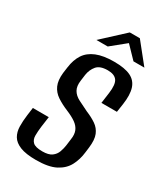

<svg xmlns="http://www.w3.org/2000/svg" viewBox="-166 -714 685 794"><g transform="rotate(30 176.0 -316.5)"><path d="M140 9Q92 9 64.5 -2Q37 -13 25.5 -32.5Q14 -52 13.5 -78Q13 -104 17 -134L22 -171H98L91 -121Q88 -97 88 -77.5Q88 -58 100 -46.5Q112 -35 145 -35Q175 -35 190 -46Q205 -57 211 -74Q217 -91 219 -106L223 -137Q227 -162 220 -179Q213 -196 195.5 -208.5Q178 -221 149 -233Q120 -245 97.5 -260Q75 -275 64.5 -298.5Q54 -322 58 -359L62 -388Q67 -426 84 -452Q101 -478 134 -491.5Q167 -505 218 -505Q269 -505 297 -491.5Q325 -478 334.5 -448.5Q344 -419 337 -371L331 -331H257L264 -382Q270 -426 257.5 -443.5Q245 -461 213 -461Q176 -461 160.5 -442.5Q145 -424 141 -398L137 -368Q133 -340 143 -322.5Q153 -305 174.5 -294Q196 -283 223 -270Q250 -259 270.5 -245Q291 -231 300.5 -208Q310 -185 305 -145L302 -121Q298 -85 282.5 -55.5Q267 -26 233.5 -8.5Q200 9 140 9ZM109 -546 213 -642H261L338 -546H286L232 -602L163 -546Z"/></g></svg>

Font: Alumni Sans Medium
Style: Italic
Weight: 500
Italic angle: -8°
Designer: Robert E. Leuschke
Foundry: Robert E. Leuschke
Version: Version 1.016